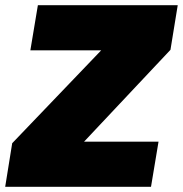

<svg xmlns="http://www.w3.org/2000/svg" viewBox="-43 -720 705 740"><path d="M-23 0 4 -168 347 -526H74L103 -700H642L614 -528L281 -174H568L539 0Z"/></svg>

Font: Georama ExtraCondensed Thin Black
Style: Italic
Weight: 900
Italic angle: -9°
Version: Version 1.001